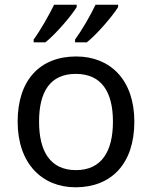

<svg xmlns="http://www.w3.org/2000/svg" viewBox="-20 -786 645 816"><path d="M482 -756V-766H386C365 -721 327 -656 299 -618V-606H349C394 -642 461 -721 482 -756ZM306 -756V-766H210C188 -721 151 -656 123 -618V-606H173C218 -642 285 -721 306 -756ZM551 -269C551 -446 449 -546 304 -546C150 -546 55 -446 55 -269C55 -91 159 10 301 10C454 10 551 -91 551 -269ZM146 -269C146 -396 193 -472 302 -472C411 -472 460 -396 460 -269C460 -142 411 -63 303 -63C194 -63 146 -142 146 -269Z"/></svg>

Font: Noto Sans Gurmukhi UI
Style: Regular
Weight: 400
Designer: Jelle Bosma - Monotype Design Team
Foundry: Monotype Imaging Inc.
Version: Version 2.004